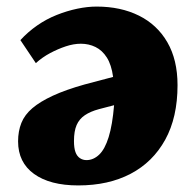

<svg xmlns="http://www.w3.org/2000/svg" viewBox="-20 -550 596 584"><path d="M218 14Q132 14 83.5 -21Q35 -56 35 -120Q35 -151 45 -176Q55 -201 78.5 -221Q102 -241 141 -259Q180 -277 237 -293L324 -316Q319 -353 305 -375Q291 -397 270.5 -407Q250 -417 226 -417Q204 -417 180 -409Q156 -401 132.5 -388.5Q109 -376 89 -358L42 -428Q65 -453 93 -472.5Q121 -492 152.5 -504.5Q184 -517 215 -523.5Q246 -530 274 -530Q347 -530 402.5 -502.5Q458 -475 489 -421.5Q520 -368 520 -291Q520 -193 482.5 -125Q445 -57 377.5 -21.5Q310 14 218 14ZM243 -63Q264 -63 281.5 -79.5Q299 -96 310.5 -133Q322 -170 327 -230L281 -218Q255 -211 238 -199.5Q221 -188 213 -169.5Q205 -151 205 -121Q205 -100 209.5 -87.5Q214 -75 223 -69Q232 -63 243 -63Z"/></svg>

Font: Literata 18pt ExtraBold
Style: Italic
Weight: 800
Italic angle: -2°
Designer: Latin by Veronika Burian and Jose Scaglione. Greek by Irene Vlachou. Cyrillic by Vera Evstafieva
Foundry: TypeTogether
Version: Version 3.103;gftools[0.9.29]